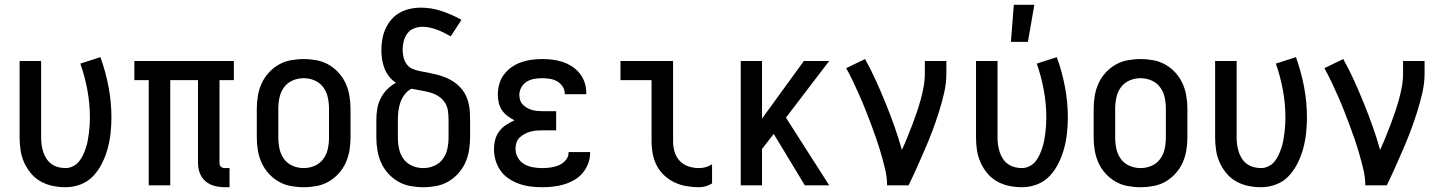

<svg xmlns="http://www.w3.org/2000/svg" viewBox="-20 -775 6040 803"><path d="M254 8Q227 8 200.5 2.5Q174 -3 150.5 -16Q127 -29 109.5 -50Q92 -71 81 -95.5Q70 -120 66 -146.5Q62 -173 62 -200V-520H152V-200Q152 -185 154 -169.5Q156 -154 161 -139Q166 -124 174.5 -111Q183 -98 195.5 -89Q208 -80 223.5 -76Q239 -72 254 -72Q270 -72 285 -79.5Q300 -87 310 -99Q320 -111 327 -126Q334 -141 339 -156Q344 -171 347 -187Q350 -203 352 -219Q354 -235 355 -251Q356 -267 356 -283Q356 -341 345.5 -398Q335 -455 316 -509L400 -536Q422 -475 434 -411.5Q446 -348 446 -284Q446 -251 442.5 -218.5Q439 -186 430.5 -154.5Q422 -123 407.5 -93.5Q393 -64 371 -40Q349 -16 318 -4Q287 8 254 8Z M940 8H920Q898 8 877 2.5Q856 -3 839.5 -17Q823 -31 815.5 -51.5Q808 -72 808 -94V-440H692V0H602V-440H542V-520H958V-440H898V-94Q898 -89 899 -85Q900 -81 903.5 -78Q907 -75 911 -73.5Q915 -72 920 -72H940Z M1250 8Q1223 8 1196 3Q1169 -2 1145.5 -15.5Q1122 -29 1103.5 -49.5Q1085 -70 1074 -94.5Q1063 -119 1058.5 -146Q1054 -173 1054 -200V-320Q1054 -347 1058.5 -374Q1063 -401 1074 -425.5Q1085 -450 1103.5 -470.5Q1122 -491 1145.5 -504.5Q1169 -518 1196 -523Q1223 -528 1250 -528Q1277 -528 1304 -523Q1331 -518 1354.5 -504.5Q1378 -491 1396.5 -470.5Q1415 -450 1426 -425.5Q1437 -401 1441.5 -374Q1446 -347 1446 -320V-200Q1446 -173 1441.5 -146Q1437 -119 1426 -94.5Q1415 -70 1396.5 -49.5Q1378 -29 1354.5 -15.5Q1331 -2 1304 3Q1277 8 1250 8ZM1250 -72Q1274 -72 1296 -81.5Q1318 -91 1332 -110Q1346 -129 1351 -152.5Q1356 -176 1356 -200V-320Q1356 -344 1351 -367.5Q1346 -391 1332 -410Q1318 -429 1296 -438.5Q1274 -448 1250 -448Q1226 -448 1204 -438.5Q1182 -429 1168 -410Q1154 -391 1149 -367.5Q1144 -344 1144 -320V-200Q1144 -176 1149 -152.5Q1154 -129 1168 -110Q1182 -91 1204 -81.5Q1226 -72 1250 -72Z M1750 8Q1723 8 1696 3Q1669 -2 1645.5 -15.5Q1622 -29 1603.5 -49.5Q1585 -70 1574 -94.5Q1563 -119 1558.5 -146Q1554 -173 1554 -200V-275Q1554 -298 1558 -321Q1562 -344 1572.5 -364.5Q1583 -385 1599.5 -401.5Q1616 -418 1636 -429Q1619 -440 1607 -455.5Q1595 -471 1588 -489Q1581 -507 1578 -526.5Q1575 -546 1575 -565Q1575 -588 1579 -611Q1583 -634 1592.5 -655Q1602 -676 1617 -693.5Q1632 -711 1652 -722Q1672 -733 1694.5 -738Q1717 -743 1740 -743Q1785 -743 1828 -728.5Q1871 -714 1910 -692L1865 -623Q1851 -631 1837 -638Q1823 -645 1808.5 -650.5Q1794 -656 1778.5 -659.5Q1763 -663 1748 -663Q1730 -663 1712.5 -656.5Q1695 -650 1684 -635.5Q1673 -621 1668.5 -603Q1664 -585 1664 -567Q1664 -551 1668 -534.5Q1672 -518 1682 -505Q1692 -492 1707.5 -486Q1723 -480 1739 -477Q1755 -474 1771 -471Q1787 -468 1803 -464Q1819 -460 1834.5 -454.5Q1850 -449 1864.5 -441Q1879 -433 1891.5 -422.5Q1904 -412 1914 -399Q1924 -386 1930.5 -371Q1937 -356 1940.5 -340Q1944 -324 1945 -307.5Q1946 -291 1946 -275V-200Q1946 -173 1941.5 -146Q1937 -119 1926 -94.5Q1915 -70 1896.5 -49.5Q1878 -29 1854.5 -15.5Q1831 -2 1804 3Q1777 8 1750 8ZM1750 -72Q1774 -72 1796 -81.5Q1818 -91 1832 -110Q1846 -129 1851 -152.5Q1856 -176 1856 -200V-275Q1856 -294 1853 -313.5Q1850 -333 1839 -348.5Q1828 -364 1811.5 -374Q1795 -384 1776 -389Q1757 -394 1738 -397Q1719 -400 1701 -404Q1684 -395 1672.5 -380Q1661 -365 1655 -348Q1649 -331 1646.5 -312.5Q1644 -294 1644 -275V-200Q1644 -176 1649 -152.5Q1654 -129 1668 -110Q1682 -91 1704 -81.5Q1726 -72 1750 -72Z M2247 8Q2223 8 2199 5Q2175 2 2152 -6Q2129 -14 2108.5 -27.5Q2088 -41 2074 -60.5Q2060 -80 2053 -103.5Q2046 -127 2046 -151Q2046 -171 2051 -190.5Q2056 -210 2068 -226Q2080 -242 2097 -253Q2114 -264 2132 -272Q2117 -279 2103 -289.5Q2089 -300 2079.5 -314Q2070 -328 2066 -345Q2062 -362 2062 -379Q2062 -401 2068 -423Q2074 -445 2087.5 -463Q2101 -481 2119.5 -494Q2138 -507 2159 -514.5Q2180 -522 2202.5 -525Q2225 -528 2247 -528Q2269 -528 2290.5 -525.5Q2312 -523 2333 -516Q2354 -509 2372.5 -497Q2391 -485 2404.5 -468Q2418 -451 2425 -430Q2432 -409 2432 -387V-381H2342V-384Q2342 -400 2332.5 -414Q2323 -428 2309 -435.5Q2295 -443 2279 -445.5Q2263 -448 2247 -448Q2230 -448 2213.5 -445Q2197 -442 2183 -433.5Q2169 -425 2160.5 -409.5Q2152 -394 2152 -378Q2152 -367 2155.5 -356Q2159 -345 2167 -337Q2175 -329 2185 -323.5Q2195 -318 2205.5 -315Q2216 -312 2227.5 -311Q2239 -310 2250 -310H2306V-230H2250Q2237 -230 2224 -229Q2211 -228 2198.5 -224.5Q2186 -221 2174.5 -215Q2163 -209 2153.5 -200Q2144 -191 2140 -178.5Q2136 -166 2136 -153Q2136 -133 2146 -115.5Q2156 -98 2172.5 -88.5Q2189 -79 2208.5 -75.5Q2228 -72 2247 -72Q2265 -72 2283 -74.5Q2301 -77 2317.5 -84Q2334 -91 2346 -105Q2358 -119 2358 -137V-139H2448V-135Q2448 -112 2439.5 -90Q2431 -68 2416 -50.5Q2401 -33 2380.5 -21.5Q2360 -10 2338 -3.5Q2316 3 2293 5.5Q2270 8 2247 8Z M2903 8Q2877 8 2851 3.5Q2825 -1 2801.5 -12Q2778 -23 2758.5 -41Q2739 -59 2727 -82Q2715 -105 2710 -131Q2705 -157 2705 -184V-440H2575V-520H2795V-184Q2795 -161 2801.5 -139.5Q2808 -118 2823 -102Q2838 -86 2859.5 -79Q2881 -72 2903 -72Q2918 -72 2932 -76Q2946 -80 2958 -88V-8Q2946 0 2932 4Q2918 8 2903 8Z M3346 0 3216 -215 3167 -152V0H3078V-520H3167V-279L3342 -520H3448L3267 -283L3448 0Z M3690 0Q3690 -33 3682.5 -64.5Q3675 -96 3666 -127.5Q3657 -159 3646.5 -190Q3636 -221 3624.5 -251.5Q3613 -282 3601 -312.5Q3589 -343 3576 -372.5Q3563 -402 3549 -431.5Q3535 -461 3519 -490L3598 -528Q3623 -483 3644 -436.5Q3665 -390 3684.5 -342Q3704 -294 3721 -246Q3738 -198 3752 -148Q3764 -174 3774.5 -200Q3785 -226 3795 -252Q3805 -278 3814 -304.5Q3823 -331 3830.5 -358Q3838 -385 3843 -412.5Q3848 -440 3848 -468V-520H3938V-468Q3938 -427 3928.5 -386Q3919 -345 3906.5 -305.5Q3894 -266 3879.5 -227.5Q3865 -189 3848.5 -151Q3832 -113 3815 -75Q3798 -37 3780 0Z M4254 8Q4227 8 4200.5 2.5Q4174 -3 4150.5 -16Q4127 -29 4109.5 -50Q4092 -71 4081 -95.5Q4070 -120 4066 -146.5Q4062 -173 4062 -200V-520H4152V-200Q4152 -185 4154 -169.5Q4156 -154 4161 -139Q4166 -124 4174.5 -111Q4183 -98 4195.5 -89Q4208 -80 4223.5 -76Q4239 -72 4254 -72Q4270 -72 4285 -79.5Q4300 -87 4310 -99Q4320 -111 4327 -126Q4334 -141 4339 -156Q4344 -171 4347 -187Q4350 -203 4352 -219Q4354 -235 4355 -251Q4356 -267 4356 -283Q4356 -341 4345.5 -398Q4335 -455 4316 -509L4400 -536Q4422 -475 4434 -411.5Q4446 -348 4446 -284Q4446 -251 4442.5 -218.5Q4439 -186 4430.5 -154.5Q4422 -123 4407.5 -93.5Q4393 -64 4371 -40Q4349 -16 4318 -4Q4287 8 4254 8ZM4208 -600 4220 -755H4306L4279 -600Z M4750 8Q4723 8 4696 3Q4669 -2 4645.5 -15.5Q4622 -29 4603.5 -49.5Q4585 -70 4574 -94.5Q4563 -119 4558.5 -146Q4554 -173 4554 -200V-320Q4554 -347 4558.5 -374Q4563 -401 4574 -425.5Q4585 -450 4603.5 -470.5Q4622 -491 4645.5 -504.5Q4669 -518 4696 -523Q4723 -528 4750 -528Q4777 -528 4804 -523Q4831 -518 4854.5 -504.5Q4878 -491 4896.5 -470.5Q4915 -450 4926 -425.5Q4937 -401 4941.5 -374Q4946 -347 4946 -320V-200Q4946 -173 4941.5 -146Q4937 -119 4926 -94.5Q4915 -70 4896.5 -49.5Q4878 -29 4854.5 -15.5Q4831 -2 4804 3Q4777 8 4750 8ZM4750 -72Q4774 -72 4796 -81.5Q4818 -91 4832 -110Q4846 -129 4851 -152.5Q4856 -176 4856 -200V-320Q4856 -344 4851 -367.5Q4846 -391 4832 -410Q4818 -429 4796 -438.5Q4774 -448 4750 -448Q4726 -448 4704 -438.5Q4682 -429 4668 -410Q4654 -391 4649 -367.5Q4644 -344 4644 -320V-200Q4644 -176 4649 -152.5Q4654 -129 4668 -110Q4682 -91 4704 -81.5Q4726 -72 4750 -72Z M5254 8Q5227 8 5200.5 2.5Q5174 -3 5150.5 -16Q5127 -29 5109.5 -50Q5092 -71 5081 -95.5Q5070 -120 5066 -146.5Q5062 -173 5062 -200V-520H5152V-200Q5152 -185 5154 -169.5Q5156 -154 5161 -139Q5166 -124 5174.5 -111Q5183 -98 5195.5 -89Q5208 -80 5223.5 -76Q5239 -72 5254 -72Q5270 -72 5285 -79.5Q5300 -87 5310 -99Q5320 -111 5327 -126Q5334 -141 5339 -156Q5344 -171 5347 -187Q5350 -203 5352 -219Q5354 -235 5355 -251Q5356 -267 5356 -283Q5356 -341 5345.5 -398Q5335 -455 5316 -509L5400 -536Q5422 -475 5434 -411.5Q5446 -348 5446 -284Q5446 -251 5442.5 -218.5Q5439 -186 5430.5 -154.5Q5422 -123 5407.5 -93.5Q5393 -64 5371 -40Q5349 -16 5318 -4Q5287 8 5254 8Z M5690 0Q5690 -33 5682.5 -64.5Q5675 -96 5666 -127.5Q5657 -159 5646.5 -190Q5636 -221 5624.5 -251.5Q5613 -282 5601 -312.5Q5589 -343 5576 -372.5Q5563 -402 5549 -431.5Q5535 -461 5519 -490L5598 -528Q5623 -483 5644 -436.5Q5665 -390 5684.5 -342Q5704 -294 5721 -246Q5738 -198 5752 -148Q5764 -174 5774.5 -200Q5785 -226 5795 -252Q5805 -278 5814 -304.5Q5823 -331 5830.5 -358Q5838 -385 5843 -412.5Q5848 -440 5848 -468V-520H5938V-468Q5938 -427 5928.5 -386Q5919 -345 5906.5 -305.5Q5894 -266 5879.5 -227.5Q5865 -189 5848.5 -151Q5832 -113 5815 -75Q5798 -37 5780 0Z"/></svg>

Font: Iosevka Fixed Medium
Style: Regular
Weight: 500
Monospace: yes
Designer: Belleve Invis
Foundry: Belleve Invis
Version: Version 32.3.0